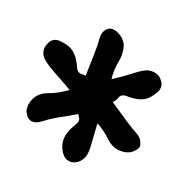

<svg xmlns="http://www.w3.org/2000/svg" viewBox="-88 -808 588 604"><g transform="rotate(20 206.0 -506.0)"><path d="M26.4 -384.8Q22.5 -391.6 22.5 -403.3Q22.5 -415 27.3 -427.7Q39.1 -456.1 72.3 -466.8Q99.6 -476.6 128.9 -498Q111.3 -508.8 94.2 -518.1Q77.1 -527.3 61.5 -536.1Q25.4 -556.6 16.6 -569.3Q3.9 -588.9 13.7 -611.3Q23.4 -635.7 51.8 -632.3Q80.1 -628.9 92.8 -619.1Q105.5 -609.4 113.3 -597.7Q121.1 -585.9 125.5 -575.7Q129.9 -565.4 135.3 -561.5Q140.6 -557.6 147 -558.1Q153.3 -558.6 161.1 -557.6Q162.1 -576.2 162.1 -590.3Q162.1 -604.5 163.1 -633.3Q164.1 -662.1 162.1 -681.2Q160.2 -700.2 168 -710.9Q184.6 -735.4 216.8 -715.8Q238.3 -703.1 243.2 -680.7Q248 -658.2 244.1 -638.7Q237.3 -603.5 241.2 -575.2Q273.4 -595.7 300.8 -617.2Q328.1 -638.7 342.8 -641.1Q357.4 -643.6 368.7 -639.6Q379.9 -635.7 386.7 -627Q404.3 -607.4 389.6 -583.5Q375 -559.6 360.8 -552.2Q346.7 -544.9 332.5 -543Q318.4 -541 307.1 -541.5Q295.9 -542 289.6 -538.1Q283.2 -534.2 281.2 -526.9Q279.3 -519.5 269.5 -508.8L295.9 -491.2Q307.6 -483.4 331.5 -467.3Q355.5 -451.2 372.6 -442.4Q389.6 -433.6 394.5 -418.9Q401.4 -406.2 392.1 -394.5Q382.8 -382.8 372.1 -377.9Q361.3 -373 348.6 -373Q318.4 -371.1 293 -396.5Q275.4 -414.1 247.1 -429.7Q249 -393.6 251.5 -362.3Q253.9 -331.1 248.5 -317.9Q243.2 -304.7 233.9 -296.9Q224.6 -289.1 212.9 -287.1Q186.5 -284.2 171.9 -314.5Q152.3 -353.5 183.6 -401.4Q189.5 -411.1 189.5 -417Q189.5 -422.9 186.5 -426.8Q183.6 -430.7 180.7 -436.5Q167 -428.7 155.8 -421.9Q144.5 -415 122.1 -403.3Q94.7 -386.7 80.1 -375Q65.4 -363.3 50.8 -364.7Q36.1 -366.2 26.4 -384.8Z"/></g></svg>

Font: Creepster
Style: Regular
Weight: 400
Designer: Font Diner, Inc
Foundry: Font Diner, Inc
Version: Version 1.002